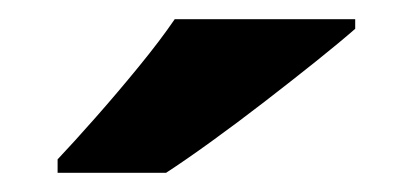

<svg xmlns="http://www.w3.org/2000/svg" viewBox="-20 -786 430 200"><path d="M350 -756Q334 -742 309 -722Q284 -702 255.5 -680Q227 -658 200 -638.5Q173 -619 153 -606H40V-620Q57 -638 79.5 -663.5Q102 -689 124.5 -716.5Q147 -744 162 -766H350Z"/></svg>

Font: Noto Kufi Arabic ExtraBold
Style: Regular
Weight: 800
Designer: Monotype Design Team, David Williams, Khaled Hosny
Foundry: Google LLC
Version: Version 2.109; ttfautohint (v1.8.4.7-5d5b)